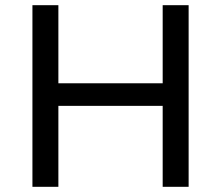

<svg xmlns="http://www.w3.org/2000/svg" viewBox="-20 -720 852 740"><path d="M205 0V-312H607V0H707V-700H607V-399H205V-700H105V0Z"/></svg>

Font: Malon Grotesk Med
Style: Regular
Weight: 500
Designer: Julieta Ulanovsky
Foundry: Julieta Ulanovsky
Version: Version 7.200